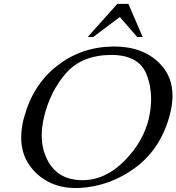

<svg xmlns="http://www.w3.org/2000/svg" viewBox="-20 -944 902 982"><path d="M428.7 -754.9 580.1 -924.3H636.7L709.5 -754.9H681.6L592.8 -856.9L457 -754.9ZM557.6 -706.1H562.5Q720.2 -706.1 806.2 -609.4Q862.3 -545.9 862.3 -454.1Q862.3 -415 852.1 -371.1Q849.1 -357.9 845.2 -344.2Q796.9 -176.8 668.9 -84Q541 8.8 389.6 17.1Q378.4 17.6 367.2 17.6Q231.4 17.6 148.4 -76.2Q88.4 -143.6 88.4 -240.2Q88.4 -280.8 98.6 -326.7Q100.6 -335.4 103.5 -344.2Q148.4 -510.7 272 -607.4Q396 -704.1 557.6 -706.1ZM547.9 -663.1Q397.9 -662.1 316.4 -568.4Q235.4 -474.6 204.6 -342.8Q193.4 -294.9 193.4 -252Q193.4 -176.8 227.1 -117.2Q280.3 -23.4 399.9 -22.5H402.3Q519 -22.5 617.2 -122.1Q714.4 -220.7 741.7 -339.8L742.2 -342.8Q752.9 -392.1 752.9 -437.5Q752.9 -504.4 729.5 -563.5Q690.4 -663.1 547.9 -663.1Z"/></svg>

Font: Caudex
Style: Italic
Weight: 400
Italic angle: -13°
Version: Version 1.04